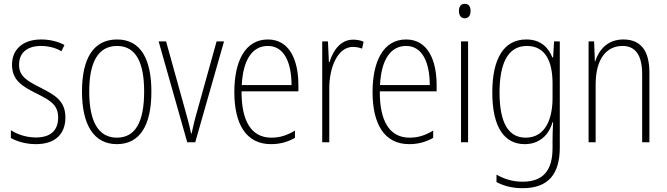

<svg xmlns="http://www.w3.org/2000/svg" viewBox="-20 -746 3498 1007"><path d="M323 -130C323 -220 264 -249 191 -287C120 -323 80 -346 80 -407C80 -471 125 -505 195 -505C233 -505 274 -495 302 -477L318 -510C285 -528 243 -539 196 -539C97 -539 43 -484 43 -407C43 -323 99 -292 175 -254C244 -219 285 -196 285 -130C285 -64 248 -25 168 -25C120 -25 73 -40 37 -63V-22C66 -6 112 10 168 10C271 10 323 -44 323 -130Z M774 -265C774 -433 720 -539 594 -539C472 -539 410 -442 410 -266C410 -90 473 10 593 10C714 10 774 -89 774 -265ZM448 -266C448 -419 494 -505 594 -505C697 -505 736 -411 736 -266C736 -108 691 -24 593 -24C494 -24 448 -112 448 -266Z M962 0H1004L1155 -529H1116L1013 -159C1001 -119 993 -82 985 -46H982C974 -86 964 -123 953 -162L851 -529H812Z M1385 -539C1267 -539 1209 -427 1209 -263C1209 -98 1269 10 1401 10C1450 10 1490 -2 1527 -23V-61C1483 -35 1447 -24 1403 -24C1299 -24 1246 -110 1247 -267H1545V-300C1545 -428 1500 -539 1385 -539ZM1385 -505C1472 -505 1509 -415 1509 -300H1248C1255 -437 1306 -505 1385 -505Z M1832 -538C1763 -538 1726 -477 1708 -420H1705L1700 -529H1670V0H1707V-283C1707 -393 1751 -500 1831 -500C1849 -500 1866 -496 1879 -491L1887 -527C1870 -535 1851 -538 1832 -538Z M2110 -539C1992 -539 1934 -427 1934 -263C1934 -98 1994 10 2126 10C2175 10 2215 -2 2252 -23V-61C2208 -35 2172 -24 2128 -24C2024 -24 1971 -110 1972 -267H2270V-300C2270 -428 2225 -539 2110 -539ZM2110 -505C2197 -505 2234 -415 2234 -300H1973C1980 -437 2031 -505 2110 -505Z M2418 -726C2395 -726 2387 -709 2387 -688C2387 -667 2397 -650 2417 -650C2438 -650 2448 -666 2448 -689C2448 -709 2440 -726 2418 -726ZM2435 -529H2398V0H2435Z M2740 -539C2620 -539 2562 -435 2562 -261C2562 -79 2625 10 2732 10C2808 10 2858 -36 2878 -105H2881C2879 -67 2878 -41 2878 -10V30C2878 149 2828 207 2721 207C2668 207 2625 193 2584 170V209C2622 229 2666 241 2721 241C2858 241 2916 165 2916 27V-529H2886L2881 -445H2877C2856 -497 2816 -539 2740 -539ZM2743 -505C2842 -505 2878 -422 2878 -308V-232C2878 -127 2843 -24 2737 -24C2647 -24 2600 -101 2600 -261C2600 -410 2642 -505 2743 -505Z M3249 -539C3166 -539 3121 -484 3102 -425H3100L3096 -529H3067V0H3104V-302C3104 -439 3162 -505 3245 -505C3310 -505 3348 -461 3348 -356V0H3386V-365C3386 -485 3337 -539 3249 -539Z"/></svg>

Font: Noto Sans Condensed ExtraLight
Style: Regular
Weight: 200
Width: 3
Designer: Monotype Design Team
Foundry: Monotype Imaging Inc.
Version: Version 2.013